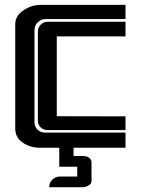

<svg xmlns="http://www.w3.org/2000/svg" viewBox="-20 -611 582 794"><path d="M284.2 34.2H323.2Q345.2 34.2 355 48.3Q358.4 53.2 358.4 60.5V136.7Q358.4 148.4 349.6 153.8Q335.9 163.1 323.7 163.1H183.6Q183.6 144.5 196.5 131.8Q209.5 119.1 227.5 119.1H299.3V78.6H225.1V0H284.2ZM499 -532.2H168.9Q149.9 -532.2 136.2 -518.8Q122.6 -505.4 122.6 -486.8V-105.5Q122.6 -86.9 135.5 -74.7Q148.4 -62.5 167.5 -62.5H499V0H145Q104.5 0 73.7 -21.5Q43 -43 43 -79.1V-510.7Q43 -544.9 76.4 -567.9Q109.9 -590.8 146.5 -590.8H499ZM136.7 -480Q136.7 -497.1 148.4 -509Q160.2 -521 177.2 -521H499V-460.4H214.8V-130.4Q262.7 -130.4 356.9 -130.1Q451.2 -129.9 499 -129.9V-73.2H177.2Q159.7 -73.2 148.2 -84Q136.7 -94.7 136.7 -111.8Z"/></svg>

Font: Ebtekar Inline 2
Style: Inline-2
Weight: 500
Designer: Arman Khorramak
Foundry: Arman Khorramak
Version: Version 2.000